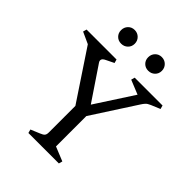

<svg xmlns="http://www.w3.org/2000/svg" viewBox="-245 -967 1092 1092"><g transform="rotate(45 301.5 -421.0)"><path d="M258 -83V-298L60 -596L-10 -628L-4 -650H237L243 -628L196 -605Q174 -595 174 -581Q174 -574 179 -567L315 -365L463 -593L377 -628L383 -650H607L613 -628L558 -605Q539 -597 530.5 -587.5Q522 -578 515 -567L343 -301V-57L429 -22L423 0H178L172 -22L227 -45Q245 -52 251.5 -60Q258 -68 258 -83ZM191.5 -732Q168 -732 152.5 -747.5Q137 -763 137 -786.5Q137 -810 152.5 -826Q168 -842 191.5 -842Q215 -842 231 -826Q247 -810 247 -786.5Q247 -763 231 -747.5Q215 -732 191.5 -732ZM409.5 -732Q386 -732 370.5 -747.5Q355 -763 355 -786.5Q355 -810 370.5 -826Q386 -842 409.5 -842Q433 -842 449 -826Q465 -810 465 -786.5Q465 -763 449 -747.5Q433 -732 409.5 -732Z"/></g></svg>

Font: Fenix
Style: Regular
Weight: 400
Designer: Fernando Diaz
Foundry: Fernando Diaz
Version: 004.301